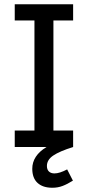

<svg xmlns="http://www.w3.org/2000/svg" viewBox="-20 -696 416 909"><path d="M325.2 159.2Q298.8 175.8 276.4 184.3Q253.9 192.9 228 192.9Q182.6 192.9 157.7 169.9Q132.8 147 132.8 103Q132.8 41 200.2 0H49.8V-78.1H143.1V-599.1H49.8V-675.8H326.2V-599.1H232.9V-78.1H326.2V0Q262.2 20 232.2 40.3Q202.1 60.5 202.1 89.8Q202.1 106.9 211.7 116Q221.2 125 237.8 125Q262.2 125 297.9 106Z"/></svg>

Font: ClearSansRegular
Style: Regular
Weight: 400
Foundry: Intel Corporation
Version: Version 1.00